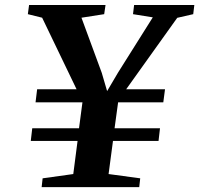

<svg xmlns="http://www.w3.org/2000/svg" viewBox="-20 -766 816 786"><path d="M132 -400.5H293.5L152.5 -693.5L94 -708L99 -745.5H412L406.5 -708L313.5 -693.5L396.5 -468L418.5 -393L463 -468.5L605.5 -695L524.5 -708L529 -745.5H775.5L771 -708L705.5 -693L496.5 -400.5H655.5L648.5 -347H463.5L449 -241H635L629 -189H442.5L424.5 -53.5L554 -36L550 0H150.5L154.5 -36L280 -53.5L297.5 -189H106L112 -241H303.5L317.5 -347H125.5Z"/></svg>

Font: Merriweather 72pt ExtraBold
Style: Italic
Weight: 800
Italic angle: -7.8°
Version: Version 2.101